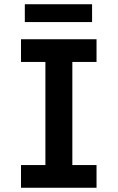

<svg xmlns="http://www.w3.org/2000/svg" viewBox="-20 -885 554 905"><path d="M79 0V-107H194V-593H79V-700H435V-593H321V-107H435V0ZM97 -781V-865H414V-781Z"/></svg>

Font: Inclusive Sans SemiBold
Style: Regular
Weight: 600
Designer: Olivia King
Foundry: Olivia King
Version: Version 2.004